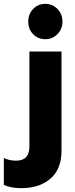

<svg xmlns="http://www.w3.org/2000/svg" viewBox="-110 -748 390 999"><path d="M37 -636Q37 -675 62.5 -701.5Q88 -728 126 -728Q163 -728 189 -701.5Q215 -675 215 -636Q215 -597 189 -570.5Q163 -544 126 -544Q88 -544 62.5 -570Q37 -596 37 -636ZM-90 214V74Q-62 88 -26 88Q43 88 43 15V-480H210V36Q210 132 152.5 181.5Q95 231 1 231Q-55 231 -90 214Z"/></svg>

Font: Readiness
Style: Bold
Weight: 700
Designer: Katatrad Team
Foundry: CadsonDemak
Version: Version 1.00;January 16, 2020;FontCreator 12.0.0.2550 64-bit